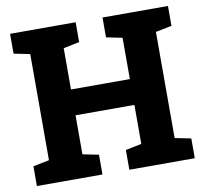

<svg xmlns="http://www.w3.org/2000/svg" viewBox="-79 -797 942 883"><g transform="rotate(-10 392.0 -355.5)"><path d="M23.4 0V-92.3L98.6 -107.4V-603L23.4 -618.2V-710.9H329.6V-618.2L254.9 -603V-410.2H529.8V-603L455.1 -618.2V-710.9H760.7V-618.2L685.5 -603V-107.4L760.7 -92.3V0H455.1V-92.3L529.8 -107.4V-289.6H254.9V-107.4L329.6 -92.3V0Z"/></g></svg>

Font: Roboto Slab ExtraBold
Style: Regular
Weight: 800
Designer: Google
Version: Version 2.001; ttfautohint (v1.8.3)